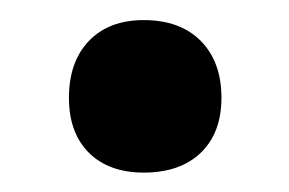

<svg xmlns="http://www.w3.org/2000/svg" viewBox="-20 -404 291 193"><path d="M49.3 -305.7Q49.3 -341.8 69.3 -362.8Q89.4 -383.8 124.5 -383.8Q161.1 -383.8 181.9 -362.8Q202.6 -341.8 202.6 -305.7Q202.6 -270.5 181.9 -250.5Q161.1 -230.5 124.5 -230.5Q89.4 -230.5 69.3 -250.5Q49.3 -270.5 49.3 -305.7Z"/></svg>

Font: Arian AMU Serif
Style: Bold
Weight: 700
Designer: Ruben Hakobyan (Tarumian)
Foundry: Ruben Hakobyan (Tarumian)
Version: Version 1.002